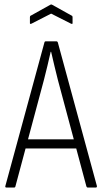

<svg xmlns="http://www.w3.org/2000/svg" viewBox="-20 -840 457 860"><path d="M9 0Q2 0 4 -7L179 -650Q180 -655 186 -655H232Q237 -655 239 -650L414 -7Q415 0 409 0H373Q369 0 367 -5L239 -483Q231 -515 223.5 -546Q216 -577 209 -608H207Q200 -577 192.5 -545.5Q185 -514 177 -483L49 -5Q48 0 43 0ZM85 -175 96 -216H319L331 -175ZM121 -734Q114 -731 114 -736V-763Q114 -769 118 -770L206 -819Q209 -821 213 -819L301 -770Q305 -769 305 -763V-736Q305 -731 298 -734L209 -779Z"/></svg>

Font: Sofia Sans Condensed Light
Style: Regular
Weight: 300
Designer: Botio Nikoltchev, Ani Petrova
Foundry: lettersoup
Version: Version 4.101